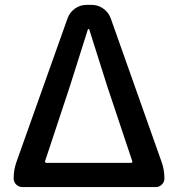

<svg xmlns="http://www.w3.org/2000/svg" viewBox="-20 -756 720 776"><path d="M70.3 0Q55.7 0 45.4 -10.3Q35.2 -20.5 35.2 -35.2Q35.2 -70.3 46.9 -102.5L252.9 -681.6Q261.7 -706.1 282.7 -721.2Q303.7 -736.3 330.1 -736.3H350.6Q376 -736.3 397.5 -721.2Q418.9 -706.1 427.7 -681.6L632.8 -102.5Q644.5 -70.3 644.5 -35.2Q644.5 -20.5 634.3 -10.3Q624 0 610.4 0ZM162.1 -104.5Q161.1 -102.5 163.1 -100.1Q165 -97.7 167 -97.7H509.8Q512.7 -97.7 514.2 -100.1Q515.6 -102.5 514.6 -104.5L413.1 -408.2L340.8 -636.7Q339.8 -638.7 337.9 -638.7Q335.9 -638.7 335 -636.7L262.7 -408.2Z"/></svg>

Font: Gen Jyuu Gothic P Medium
Style: Regular
Weight: 500
Designer: [Source Han Sans]
Ryoko NISHIZUKA  (kana & ideographs); Paul D. Hunt (Latin, Greek & Cyrillic); Wenlong ZHANG  (bopomofo
Version: Version 1.002.20150607